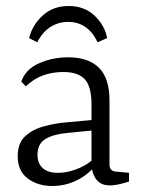

<svg xmlns="http://www.w3.org/2000/svg" viewBox="-20 -612 473 640"><path d="M154 8Q106 8 72.5 -17Q39 -42 39 -91Q39 -135 64 -158Q89 -181 126.5 -191Q164 -201 199 -204L298 -213V-178L206 -169Q159 -165 132 -149Q105 -133 105 -96Q105 -68 122 -52Q139 -36 173 -36Q209 -36 246 -52.5Q283 -69 301 -94L309 -78Q289 -41 246.5 -16.5Q204 8 154 8ZM51 -340Q65 -381 110 -401Q155 -421 207 -421Q275 -421 310 -386Q345 -351 345 -277V-64Q345 -41 367 -40L410 -36V-7Q403 -4 382.5 1Q362 6 346 6Q318 6 303 -11.5Q288 -29 285 -58V-263Q285 -324 262.5 -348Q240 -372 191 -372Q156 -372 124.5 -361Q93 -350 66 -324ZM209 -592Q262 -592 296 -559Q330 -526 337 -485L305 -471Q291 -503 266 -521Q241 -539 207 -539Q176 -539 149.5 -523Q123 -507 104 -471L77 -485Q88 -529 122.5 -560.5Q157 -592 209 -592Z"/></svg>

Font: Rasa Light
Style: Regular
Weight: 300
Designer: Anna Giedrys (Yrsa+Rasa design), David Brezina (Yrsa art-direction, Rasa art-direction, design)
Foundry: Rosetta Type Foundry
Version: Version 2.004